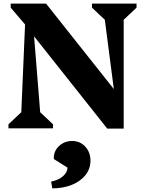

<svg xmlns="http://www.w3.org/2000/svg" viewBox="-20 -710 802 1062"><path d="M573 1.2 134.8 -551.4V-690H234.8L651.8 -164.2L621.8 -123.4L559.8 -600.6L488.8 -667.6V-690H735.2V-667.6L664.2 -600.6V1.2ZM26.8 0V-22.4L97.8 -89.4L118.6 -574.6L39.2 -667.6V-690H154L202.2 -89.4L273.2 -22.4V0ZM269.4 332 262.8 294.6Q303 286.4 328.1 264.8Q353.2 243.2 353.2 217L277.6 169.6V163.8Q277.6 124.4 307.3 97.1Q337 69.8 379.6 69.8Q422.6 69.8 451.5 100.9Q480.4 132 480.4 178.8Q480.4 223 453.5 257.4Q426.6 291.8 379.5 311.6Q332.4 331.4 269.4 332Z"/></svg>

Font: Platypi Light
Style: Regular
Weight: 300
Designer: David Sargent
Foundry: Bolt Cutter Type
Version: Version 1.200